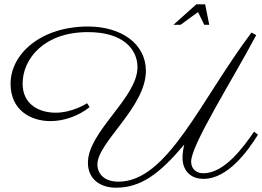

<svg xmlns="http://www.w3.org/2000/svg" viewBox="-20 -793 1217 891"><path d="M1159 -182C1108 -108 1021 11 924 11C893 11 867 -7 867 -43C867 -121 1056 -417 1169 -630L1147 -642C909 -325 757 50 530 50C461 50 432 11 432 -30C432 -133 659 -297 657 -466C656 -591 541 -670 389 -670C171 -670 29 -544 29 -404C29 -283 121 -231 214 -231C277 -231 345 -255 396 -296L384 -314C383 -313 317 -270 238 -270C166 -270 85 -305 85 -405C85 -519 183 -644 388 -644C551 -644 618 -565 618 -481C618 -339 388 -183 388 -38C388 39 446 78 518 78C635 78 721 13 835 -122C830 -100 827 -80 827 -61C827 -9 857 37 925 37C1038 37 1132 -95 1177 -168ZM951 -678 932 -773H891L785 -678H818L899 -737L928 -678Z"/></svg>

Font: Parisienne
Style: Regular
Weight: 400
Designer: Astigmatic (AOETI)
Foundry: Astigmatic (AOETI)
Version: Version 1.000